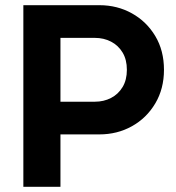

<svg xmlns="http://www.w3.org/2000/svg" viewBox="-20 -720 677 740"><path d="M70 0V-700H363Q432 -700 488.5 -668.5Q545 -637 578.5 -581Q612 -525 612 -451Q612 -378 578.5 -321.5Q545 -265 488.5 -233.5Q432 -202 363 -202H213V0ZM213 -328H346Q380 -328 408 -342.5Q436 -357 452.5 -384.5Q469 -412 469 -451Q469 -490 452.5 -517.5Q436 -545 408 -559.5Q380 -574 346 -574H213Z"/></svg>

Font: MuseoModerno Thin SemiBold
Style: Regular
Weight: 600
Version: Version 1.003